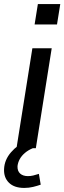

<svg xmlns="http://www.w3.org/2000/svg" viewBox="-40 -728 316 943"><path d="M41 0 119 -491H214L136 0ZM130 -608 146 -708H256L240 -608ZM79 195Q30 195 4 169.5Q-22 144 -20 102Q-18 57 14 20Q46 -17 93 -38L121 0Q99 9 82.5 23Q66 37 57 53.5Q48 70 46 88Q45 112 59 124.5Q73 137 97 137Q110 137 123 134Q136 131 151 126L160 179Q143 185 122.5 190Q102 195 79 195Z"/></svg>

Font: Nunito Sans 10pt Medium
Style: Italic
Weight: 500
Italic angle: -9°
Designer: Vernon Adams
Foundry: Vernon Adams
Version: Version 3.101;gftools[0.9.27]